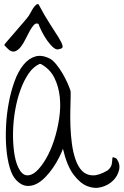

<svg xmlns="http://www.w3.org/2000/svg" viewBox="-20 -893 588 913"><path d="M57.6 -36.1Q38.1 -55.7 26.4 -95.7Q14.6 -135.7 10.3 -186.5Q5.9 -237.3 8.8 -294.4Q11.7 -351.6 22 -405.8Q32.2 -460 49.3 -506.8Q66.4 -553.7 91.3 -584.5Q116.2 -615.2 147.9 -624.5Q179.7 -633.8 218.8 -613.3Q232.4 -605.5 247.6 -586.9Q262.7 -568.4 276.4 -545.4Q290 -522.5 300.3 -499.5Q310.5 -476.6 315.4 -460.9Q316.4 -456.1 315.9 -431.2Q315.4 -406.2 314.5 -371.1Q313.5 -335.9 314.9 -293.5Q316.4 -251 321.8 -210.4Q327.1 -169.9 338.9 -135.3Q350.6 -100.6 370.1 -80.6Q389.6 -60.5 419.4 -59.1Q449.2 -57.6 492.2 -83Q507.8 -96.7 510.7 -109.9Q513.7 -123 513.7 -132.3Q513.7 -141.6 515.6 -144.5Q517.6 -147.5 533.2 -139.6Q552.7 -114.3 546.4 -85.4Q540 -56.6 518.1 -34.7Q496.1 -12.7 462.9 -3.4Q429.7 5.9 395 -7.8Q360.4 -21.5 329.1 -63.5Q297.9 -105.5 279.3 -185.5Q273.4 -168.9 261.2 -144.5Q249 -120.1 232.4 -95.7Q215.8 -71.3 194.8 -49.8Q173.8 -28.3 151.4 -17.6Q128.9 -6.8 105 -9.3Q81.1 -11.7 57.6 -36.1ZM66.4 -97.7Q83 -62.5 105.5 -59.6Q127.9 -56.6 151.4 -77.1Q174.8 -97.7 197.8 -136.7Q220.7 -175.8 236.8 -225.1Q252.9 -274.4 261.2 -328.6Q269.5 -382.8 264.2 -432.6Q258.8 -482.4 238.3 -523.4Q217.8 -564.5 175.8 -587.9Q174.8 -588.9 172.4 -588.9Q169.9 -588.9 168 -588.9Q137.7 -575.2 115.2 -542Q92.8 -508.8 76.7 -463.9Q60.5 -418.9 51.8 -367.2Q43 -315.4 42 -265.6Q41 -215.8 46.9 -171.4Q52.7 -127 66.4 -97.7ZM23.4 -655.3Q21.5 -657.2 12.2 -666Q2.9 -674.8 0 -678.7Q-1 -679.7 15.1 -698.2Q31.2 -716.8 51.8 -740.7Q72.3 -764.6 91.8 -787.1Q111.3 -809.6 117.2 -818.4Q125 -831.1 133.3 -846.7Q141.6 -862.3 155.3 -873H163.1Q191.4 -819.3 216.8 -780.3Q242.2 -741.2 258.3 -715.3Q274.4 -689.5 277.3 -675.8Q280.3 -662.1 263.7 -660.2Q250 -653.3 234.4 -666.5Q218.8 -679.7 204.1 -700.7Q189.5 -721.7 178.2 -744.1Q167 -766.6 163.1 -779.3Q151.4 -785.2 141.6 -774.9Q131.8 -764.6 122.1 -747.1Q112.3 -729.5 102.1 -708.5Q91.8 -687.5 80.1 -671.9Q68.4 -656.2 54.2 -649.9Q40 -643.6 23.4 -655.3Z"/></svg>

Font: Give You Glory
Style: Regular
Weight: 400
Designer: Kimberly Geswein
Foundry: Kimberly Geswein
Version: Version 1.002